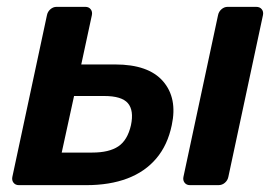

<svg xmlns="http://www.w3.org/2000/svg" viewBox="-20 -540 805 560"><path d="M35 0Q25 0 19.5 -7Q14 -14 16 -24L117 -496Q119 -506 127 -513Q135 -520 145 -520H229Q239 -520 244.5 -513Q250 -506 248 -496L217 -352H316Q413 -352 455.5 -303Q498 -254 481 -175Q469 -117 436 -78Q403 -39 351.5 -19.5Q300 0 232 0ZM160 -95H249Q298 -95 325 -113Q352 -131 362 -175Q371 -218 353 -239Q335 -260 284 -260H196ZM534 0Q524 0 518.5 -7Q513 -14 515 -24L616 -496Q618 -506 626 -513Q634 -520 644 -520H727Q738 -520 743.5 -513Q749 -506 747 -496L646 -24Q644 -14 636 -7Q628 0 617 0Z"/></svg>

Font: Rubik Light Medium
Style: Italic
Weight: 500
Italic angle: -12°
Version: Version 2.104